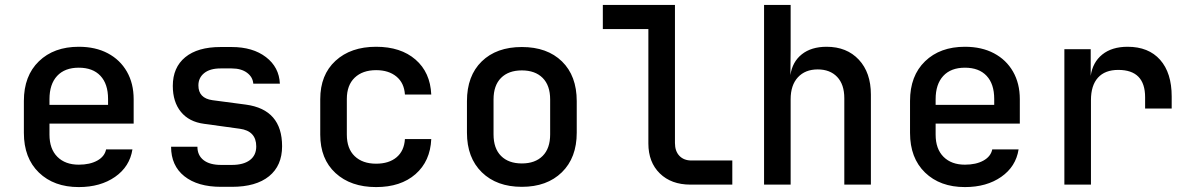

<svg xmlns="http://www.w3.org/2000/svg" viewBox="-20 -750 4840 780"><path d="M300 10Q199 10 138 -49Q77 -108 77 -210V-340Q77 -442 138 -501Q199 -560 300 -560Q368 -560 418 -533.5Q468 -507 495.5 -459Q523 -411 523 -347V-248H181V-203Q181 -145 213 -113Q245 -81 300 -81Q345 -81 375 -97.5Q405 -114 411 -143H518Q507 -73 447.5 -31.5Q388 10 300 10ZM181 -347V-324H419V-348Q419 -409 388 -442Q357 -475 300 -475Q243 -475 212 -441.5Q181 -408 181 -347Z M878 9Q783 9 729 -34Q675 -77 675 -154H782Q782 -119 807 -99.5Q832 -80 878 -80H922Q969 -80 995 -99.5Q1021 -119 1021 -155Q1021 -218 954 -227L809 -247Q748 -255 715 -295.5Q682 -336 682 -401Q682 -476 732.5 -517.5Q783 -559 876 -559H921Q1007 -559 1060.5 -518Q1114 -477 1117 -410H1009Q1007 -437 983.5 -454.5Q960 -472 921 -472H876Q833 -472 809.5 -453Q786 -434 786 -403Q786 -351 843 -343L979 -325Q1126 -305 1126 -156Q1126 -77 1073 -34Q1020 9 922 9Z M1508 10Q1405 10 1343 -47Q1281 -104 1281 -203V-347Q1281 -446 1343 -503Q1405 -560 1508 -560Q1608 -560 1668 -508Q1728 -456 1732 -366H1625Q1622 -413 1590.5 -439Q1559 -465 1508 -465Q1453 -465 1421 -434.5Q1389 -404 1389 -348V-203Q1389 -146 1421 -115.5Q1453 -85 1508 -85Q1560 -85 1591 -111Q1622 -137 1625 -185H1732Q1728 -95 1668 -42.5Q1608 10 1508 10Z M2100 9Q1998 9 1937.5 -50Q1877 -109 1877 -211V-339Q1877 -442 1937 -500.5Q1997 -559 2100 -559Q2203 -559 2263 -500.5Q2323 -442 2323 -339V-211Q2323 -109 2262.5 -50Q2202 9 2100 9ZM2100 -86Q2154 -86 2184.5 -116.5Q2215 -147 2215 -204V-346Q2215 -403 2184.5 -433.5Q2154 -464 2100 -464Q2046 -464 2015.5 -433.5Q1985 -403 1985 -346V-204Q1985 -147 2015.5 -116.5Q2046 -86 2100 -86Z M2785 0Q2707 0 2660.5 -45.5Q2614 -91 2614 -167V-632H2429V-730H2722V-169Q2722 -136 2740 -117Q2758 -98 2789 -98H2955V0Z M3084 0V-730H3192V-550L3191 -445Q3199 -499 3237.5 -529.5Q3276 -560 3338 -560Q3420 -560 3469 -507.5Q3518 -455 3518 -366V0H3410V-351Q3410 -407 3381 -437.5Q3352 -468 3302 -468Q3251 -468 3221.5 -436Q3192 -404 3192 -347V0Z M3900 10Q3799 10 3738 -49Q3677 -108 3677 -210V-340Q3677 -442 3738 -501Q3799 -560 3900 -560Q3968 -560 4018 -533.5Q4068 -507 4095.5 -459Q4123 -411 4123 -347V-248H3781V-203Q3781 -145 3813 -113Q3845 -81 3900 -81Q3945 -81 3975 -97.5Q4005 -114 4011 -143H4118Q4107 -73 4047.5 -31.5Q3988 10 3900 10ZM3781 -347V-324H4019V-348Q4019 -409 3988 -442Q3957 -475 3900 -475Q3843 -475 3812 -441.5Q3781 -408 3781 -347Z M4304 0V-550H4411V-442Q4419 -497 4458 -528.5Q4497 -560 4561 -560Q4646 -560 4693 -507Q4740 -454 4740 -358V-309H4632V-355Q4632 -466 4523 -466Q4469 -466 4440.5 -434.5Q4412 -403 4412 -343V0Z"/></svg>

Font: JetBrains Mono NL SemiBold
Style: Regular
Weight: 600
Designer: Philipp Nurullin, Konstantin Bulenkov
Foundry: JetBrains
Version: Version 2.304; ttfautohint (v1.8.4.7-5d5b)